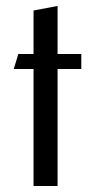

<svg xmlns="http://www.w3.org/2000/svg" viewBox="-20 -620 317 640"><path d="M171.9 -390.1V0H91.8V-390.1H25.9L41 -439.9H91.8V-585L171.9 -600.1V-439.9H251V-390.1Z"/></svg>

Font: Pfennig
Style: Medium
Weight: 500
Version: Version 20120410 ; ttfautohint (v0.8)